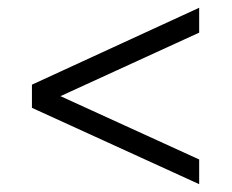

<svg xmlns="http://www.w3.org/2000/svg" viewBox="-20 -554 592 490"><path d="M488.3 -84 61.5 -278.8V-337.9L488.3 -534.2V-470.7L134.3 -308.6L488.3 -147Z"/></svg>

Font: Elstob 10pt
Style: Bold Italic
Weight: 700
Italic angle: -20°
Designer: Peter S. Baker
Version: Version 1.015